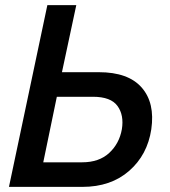

<svg xmlns="http://www.w3.org/2000/svg" viewBox="-20 -730 663 750"><path d="M15 0 165 -710H278L222 -448H366Q481 -448 533.5 -388Q586 -328 571 -225Q556 -125 484.5 -62.5Q413 0 302 0ZM149 -96H301Q367 -96 406.5 -132.5Q446 -169 456 -225Q465 -280 439 -316Q413 -352 343 -352H202Z"/></svg>

Font: Raleway-v4020 SemiBold
Style: Italic
Weight: 600
Italic angle: -12°
Designer: Matt McInerney, Pablo Impallari, Rodrigo Fuenzalida
Foundry: Matt McInerney, Pablo Impallari, Rodrigo Fuenzalida
Version: Version 4.020;PS 004.020;hotconv 1.0.88;makeotf.lib2.5.64775